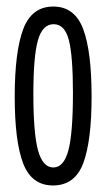

<svg xmlns="http://www.w3.org/2000/svg" viewBox="-20 -557 325 587"><path d="M142 10Q77 10 51 -57Q25 -124 25 -261Q25 -399 51 -468Q77 -537 143 -537Q208 -537 234 -469Q260 -401 260 -262Q260 -126 234.5 -58Q209 10 142 10ZM143 -45Q175 -45 189 -97Q203 -149 203 -273Q203 -386 190.5 -434.5Q178 -483 144 -483Q110 -483 96 -434Q82 -385 82 -270Q82 -148 96.5 -96.5Q111 -45 143 -45Z"/></svg>

Font: Bricolage Grotesque 96pt Condensed ExtraLight
Style: Regular
Weight: 200
Width: 3
Designer: Mathieu Triay
Foundry: Atelier Triay
Version: Version 1.001; ttfautohint (v1.8.4.7-5d5b);gftools[0.9.33.de